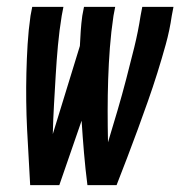

<svg xmlns="http://www.w3.org/2000/svg" viewBox="-20 -540 540 560"><path d="M320 0H235Q229 -47 225 -94Q221 -141 218 -188L153 0H68Q66 -41 63.5 -81.5Q61 -122 59 -163Q57 -204 56.5 -245Q56 -286 57 -327.5Q58 -369 60.5 -410.5Q63 -452 69 -494L74 -520H165L160 -494Q153 -451 149 -407.5Q145 -364 142.5 -321Q140 -278 137.5 -235Q135 -192 134 -149L213 -406Q214 -428 215.5 -450Q217 -472 220 -494L225 -520H316L311 -494Q304 -447 300.5 -401Q297 -355 295.5 -309Q294 -263 294 -217Q294 -171 295 -125Q309 -171 322.5 -217Q336 -263 348 -309Q360 -355 371.5 -401.5Q383 -448 390 -494L395 -520H486L481 -494Q475 -452 463.5 -410.5Q452 -369 439 -327.5Q426 -286 411.5 -245Q397 -204 382 -163Q367 -122 351.5 -81.5Q336 -41 320 0Z"/></svg>

Font: Iosevka Semibold Oblique
Style: Regular
Weight: 600
Italic angle: -9°
Monospace: yes
Designer: Belleve Invis
Foundry: Belleve Invis
Version: Version 32.5.0; ttfautohint (v1.8.4)